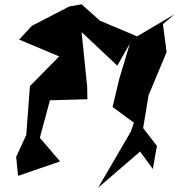

<svg xmlns="http://www.w3.org/2000/svg" viewBox="-20 -785 831 892"><path d="M690 0 709 -107 645 -190 670 -342 754 -543 737 -673 791 -719 617 -616 444 -689 359 -765 302 -755 128 -665 69 -601 255 -523 119 -385 102 -158 55 -56 64 32 259 -35 165 -145 212 -319 386 -324 385 -383 359 -636 525 -480 583 -582 534 -418 503 -288 602 -215 588 -174 436 87 631 -81Z"/></svg>

Font: Asimov Silicon
Style: Regular
Weight: 400
Designer: Google
Version: Version 2.000980; 2014